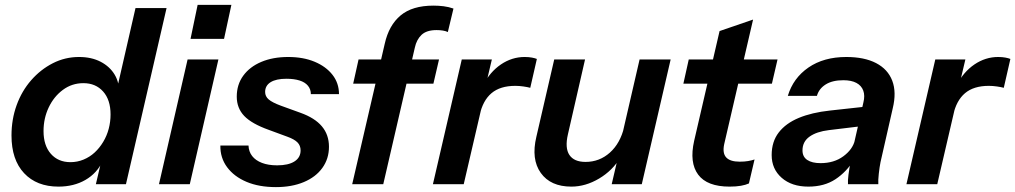

<svg xmlns="http://www.w3.org/2000/svg" viewBox="-20 -753 4151 785"><path d="M372 0 395 -98 400 -95Q377 -45 329.5 -17.5Q282 10 219 10Q130 10 78.5 -45Q27 -100 27 -199Q27 -265 48 -323Q69 -381 107.5 -425Q146 -469 196 -494.5Q246 -520 303 -520Q354 -520 391.5 -500.5Q429 -481 449 -447.5Q469 -414 466 -371H454L534 -720H661L495 0ZM268 -90Q296 -90 321.5 -100.5Q347 -111 367 -129.5Q387 -148 402 -173Q417 -198 424.5 -226.5Q432 -255 432 -285Q432 -345 401.5 -379Q371 -413 321 -413Q274 -413 237 -385.5Q200 -358 179 -313.5Q158 -269 158 -217Q158 -158 188 -124Q218 -90 268 -90Z M630 0 747 -510H873L756 0ZM759 -594 788 -733H926L896 -594Z M1108 12Q1039 12 988 -9.5Q937 -31 908.5 -69.5Q880 -108 881 -158H996Q997 -133 1011 -115Q1025 -97 1051 -87Q1077 -77 1113 -77Q1159 -77 1184 -93Q1209 -109 1209 -138Q1209 -158 1196 -171Q1183 -184 1155 -194L1079 -222Q1009 -247 978.5 -279Q948 -311 948 -358Q948 -407 974.5 -443.5Q1001 -480 1048.5 -500Q1096 -520 1158 -520Q1220 -520 1266.5 -500.5Q1313 -481 1339.5 -447Q1366 -413 1366 -368H1251Q1251 -388 1239 -402.5Q1227 -417 1204.5 -424Q1182 -431 1151 -431Q1109 -431 1086.5 -417Q1064 -403 1064 -377Q1064 -359 1078.5 -346.5Q1093 -334 1128 -321L1208 -292Q1267 -271 1296 -236.5Q1325 -202 1325 -153Q1325 -104 1298 -66.5Q1271 -29 1222 -8.5Q1173 12 1108 12Z M1420 0 1553 -574Q1570 -650 1618 -690Q1666 -730 1752 -730Q1773 -730 1793.5 -727.5Q1814 -725 1834 -718L1811 -622Q1803 -626 1791 -628Q1779 -630 1765 -630Q1724 -630 1703.5 -610.5Q1683 -591 1676 -558L1547 0ZM1424 -411 1446 -510H1775L1752 -411Z M1750 0 1868 -510H1991L1962 -387H1966L1876 0ZM1941 -282 1955 -404Q1983 -459 2028 -489.5Q2073 -520 2125 -520Q2142 -520 2155 -517.5Q2168 -515 2175 -512L2148 -394Q2137 -397 2120 -399.5Q2103 -402 2087 -402Q2025 -402 1989.5 -372Q1954 -342 1941 -282Z M2316 10Q2231 10 2191 -46Q2151 -102 2173 -194L2246 -510H2372L2302 -204Q2289 -148 2308 -119.5Q2327 -91 2374 -91Q2431 -91 2473.5 -129Q2516 -167 2532 -234L2517 -110Q2485 -56 2429.5 -23Q2374 10 2316 10ZM2481 0 2509 -120H2505L2595 -510H2722L2604 0Z M2963 10Q2871 10 2834.5 -39Q2798 -88 2818 -177L2922 -626L3059 -673L2941 -164Q2933 -127 2949 -109.5Q2965 -92 3004 -92Q3024 -92 3038.5 -94.5Q3053 -97 3065 -101L3042 -3Q3029 3 3009.5 6.5Q2990 10 2963 10ZM2774 -411 2796 -510H3159L3136 -411Z M3447 0Q3446 -15 3449 -38.5Q3452 -62 3458 -93H3455L3510 -334Q3517 -362 3509.5 -382.5Q3502 -403 3481.5 -414Q3461 -425 3428 -425Q3383 -425 3355.5 -407.5Q3328 -390 3320 -361H3201Q3223 -434 3285.5 -477Q3348 -520 3440 -520Q3514 -520 3562 -495Q3610 -470 3628 -423Q3646 -376 3630 -310L3580 -90Q3576 -70 3573 -43Q3570 -16 3571 0ZM3285 10Q3217 10 3176 -26Q3135 -62 3135 -119Q3135 -174 3164 -211.5Q3193 -249 3246 -271Q3299 -293 3373 -301L3528 -318L3510 -238L3369 -221Q3319 -215 3290 -194.5Q3261 -174 3261 -138Q3261 -112 3280.5 -99Q3300 -86 3335 -86Q3390 -86 3428 -114Q3466 -142 3475 -179L3471 -99Q3441 -50 3395.5 -20Q3350 10 3285 10Z M3686 0 3804 -510H3927L3898 -387H3902L3812 0ZM3877 -282 3891 -404Q3919 -459 3964 -489.5Q4009 -520 4061 -520Q4078 -520 4091 -517.5Q4104 -515 4111 -512L4084 -394Q4073 -397 4056 -399.5Q4039 -402 4023 -402Q3961 -402 3925.5 -372Q3890 -342 3877 -282Z"/></svg>

Font: Instrument Sans SemiBold
Style: Italic
Weight: 600
Italic angle: -13°
Designer: Rodrigo Fuenzalida
Foundry: fragTYPE
Version: Version 1.000;gftools[0.9.28]